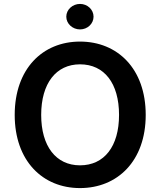

<svg xmlns="http://www.w3.org/2000/svg" viewBox="-20 -949 817 979"><path d="M388 10C579 10 723 -128 723 -363C723 -599 579 -737 388 -737C197 -737 55 -598 55 -363C55 -129 197 10 388 10ZM190 -363C190 -524 266 -621 388 -621C512 -621 587 -524 587 -363C587 -203 512 -106 388 -106C265 -106 190 -204 190 -363ZM318 -864C318 -828 350 -799 388 -799C426 -799 457 -828 457 -864C457 -900 426 -929 388 -929C350 -929 318 -900 318 -864Z"/></svg>

Font: Wafeq Semi Bold
Style: Regular
Weight: 600
Designer: Rasmus Andersson & Azza Alameddine
Foundry: Google & TypeTogether
Version: Version 3.000;January 28, 2025;FontCreator 15.0.0.3014 64-bi